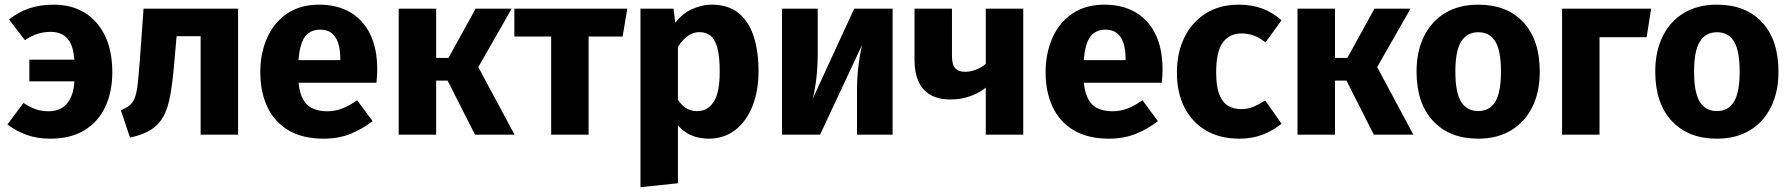

<svg xmlns="http://www.w3.org/2000/svg" viewBox="-20 -568 7555 810"><path d="M206.6 -548.3Q282.5 -548.3 337.9 -514Q393.3 -479.6 423.5 -416.1Q453.8 -352.6 453.8 -263.4Q453.8 -179.6 423.7 -116.4Q393.7 -53.1 335.5 -18.1Q277.4 17 192 17Q137 17 93 1.2Q48.9 -14.6 11.3 -42.9L79 -133.6Q107.6 -115.1 131.7 -106.8Q155.8 -98.5 186 -98.5Q216.7 -98.5 241.1 -112.7Q265.5 -126.9 280.2 -160.1Q294.9 -193.4 294.9 -250.7L294.3 -291.6Q293.8 -367.9 268.2 -400.8Q242.7 -433.6 194.5 -433.6Q165.1 -433.6 138.9 -425.4Q112.6 -417.1 85.1 -398.6L18.2 -485.7Q55.7 -516.2 102 -532.3Q148.3 -548.3 206.6 -548.3ZM103.8 -316.2H308.6L309.3 -225H103.8Z M707.4 -415.3 585.6 -531.4H984.4V0H826.4V-415.3ZM585.6 -531.4 725 -415.3 715 -301.5Q708.4 -222.8 698.8 -168.4Q689.2 -114.1 670.5 -78.7Q651.9 -43.4 618.3 -21.6Q584.6 0.2 528.5 12.6L490 -102.1Q512.7 -112.3 526.6 -123.4Q540.5 -134.5 548.5 -154.7Q556.5 -174.9 560.7 -211.6Q564.8 -248.4 569.6 -309.7Z M1326.4 -548.3Q1402.3 -548.3 1457.4 -516.2Q1512.4 -484.1 1541.9 -423.3Q1571.4 -362.5 1571.4 -275.9Q1571.4 -262.9 1570.6 -247Q1569.8 -231 1568.1 -218.9H1223.6L1222.4 -314.3H1415.6Q1415.6 -316.3 1415.6 -318.1Q1415.6 -319.9 1415.6 -320.9Q1415.6 -357.4 1407.1 -384.8Q1398.6 -412.2 1380.1 -427.6Q1361.6 -443 1329.6 -443Q1299.7 -443 1278.9 -426.2Q1258 -409.4 1247.7 -370.2Q1237.4 -331 1237.4 -263.8Q1237.4 -198.2 1252.4 -162.1Q1267.5 -126 1295.2 -112.3Q1322.8 -98.5 1359.8 -98.5Q1392.6 -98.5 1422.7 -109.8Q1452.8 -121.1 1486.8 -145.1L1551.8 -57.1Q1512.1 -25.5 1460.9 -4.3Q1409.7 17 1345.3 17Q1256.8 17 1197.1 -18.3Q1137.5 -53.6 1107.8 -117.1Q1078.1 -180.6 1078.1 -263Q1078.1 -342.5 1106.5 -407.2Q1134.8 -472 1190.4 -510.2Q1245.9 -548.3 1326.4 -548.3Z M1986.5 -531.4H2138.6L1997.9 -284.9L2150.7 0H1983.8L1868.3 -228.1H1820V0H1662V-531.4H1820V-323.7H1872.2Z M2149.9 -531.4H2626.4L2606.7 -414H2463.2V0H2305.2V-414H2149.9Z M2981.9 -548.3Q3050.7 -548.3 3094.3 -514Q3137.9 -479.7 3159 -416.5Q3180 -353.2 3180 -267.1Q3180 -185.2 3154.7 -120.9Q3129.3 -56.5 3082 -19.8Q3034.8 17 2969.3 17Q2925.4 17 2890.1 -0.1Q2854.8 -17.2 2829.4 -52.3L2829.1 -164.4Q2847.3 -131.2 2869.5 -115.1Q2891.7 -99.1 2920.5 -99.1Q2964.8 -99.1 2990.5 -137.5Q3016.3 -175.9 3016.3 -265.2Q3016.3 -331.8 3005.9 -367.8Q2995.5 -403.9 2976.7 -418.2Q2957.8 -432.4 2931.5 -432.4Q2900.5 -432.4 2874.4 -410.8Q2848.3 -389.2 2830.1 -351.7L2817.2 -455.6Q2850.5 -506.1 2894.8 -527.2Q2939.1 -548.3 2981.9 -548.3ZM2682 -531.4H2821.4L2831 -455.8L2840 -386.3V205.1L2682 221.7Z M3583.6 -531.4H3745.7V0H3595.5V-189.4Q3595.5 -230.2 3598.9 -266Q3602.4 -301.7 3607.4 -330.7Q3612.4 -359.7 3617.1 -378.8L3439.7 0H3279V-531.4H3429.8V-339.4Q3429.8 -301.5 3426.8 -265.8Q3423.9 -230 3418.9 -200.7Q3413.9 -171.3 3408.6 -151.2Z M4149 -309.8 4149.4 -207.6Q4121.4 -180.9 4079.6 -164.6Q4037.8 -148.3 3989.7 -148.3Q3937.8 -148.3 3904.2 -168.4Q3870.5 -188.4 3854.3 -225.6Q3838.1 -262.8 3838.1 -313V-531.4H3996.1V-333.4Q3996.1 -294.8 4010.1 -280Q4024 -265.1 4050.2 -265.1Q4069 -265.1 4087.8 -270.8Q4106.7 -276.5 4122.9 -286.7Q4139.1 -296.9 4149 -309.8ZM4138.8 0V-531.4H4296.8V0Z M4639.4 -548.3Q4715.3 -548.3 4770.4 -516.2Q4825.4 -484.1 4854.9 -423.3Q4884.4 -362.5 4884.4 -275.9Q4884.4 -262.9 4883.6 -247Q4882.8 -231 4881.1 -218.9H4536.6L4535.4 -314.3H4728.6Q4728.6 -316.3 4728.6 -318.1Q4728.6 -319.9 4728.6 -320.9Q4728.6 -357.4 4720.1 -384.8Q4711.6 -412.2 4693.1 -427.6Q4674.6 -443 4642.6 -443Q4612.7 -443 4591.9 -426.2Q4571 -409.4 4560.7 -370.2Q4550.4 -331 4550.4 -263.8Q4550.4 -198.2 4565.4 -162.1Q4580.5 -126 4608.2 -112.3Q4635.8 -98.5 4672.8 -98.5Q4705.6 -98.5 4735.7 -109.8Q4765.8 -121.1 4799.8 -145.1L4864.8 -57.1Q4825.1 -25.5 4773.9 -4.3Q4722.7 17 4658.3 17Q4569.8 17 4510.1 -18.3Q4450.5 -53.6 4420.8 -117.1Q4391.1 -180.6 4391.1 -263Q4391.1 -342.5 4419.5 -407.2Q4447.8 -472 4503.4 -510.2Q4558.9 -548.3 4639.4 -548.3Z M5205 -548.3Q5261.3 -548.3 5305.1 -531.9Q5348.9 -515.5 5386.5 -482.6L5318.9 -389.1Q5293.7 -409.1 5269.4 -418Q5245.1 -426.9 5217.7 -426.9Q5167.5 -426.9 5139.1 -389.2Q5110.7 -351.5 5110.7 -262.2Q5110.7 -203.2 5124.1 -169.2Q5137.5 -135.3 5161.3 -121.5Q5185 -107.7 5216.5 -107.7Q5244.5 -107.7 5266.7 -117Q5289 -126.2 5317.8 -144L5386.5 -46Q5350.3 -16.8 5306.5 0.1Q5262.8 17 5208.1 17Q5126.5 17 5067.5 -17.7Q5008.6 -52.4 4976.8 -115.1Q4945.1 -177.7 4945.1 -261.5Q4945.1 -346.1 4977 -410.7Q5008.8 -475.2 5067.3 -511.8Q5125.9 -548.3 5205 -548.3Z M5778.5 -531.4H5930.6L5789.9 -284.9L5942.7 0H5775.8L5660.3 -228.1H5612V0H5454V-531.4H5612V-323.7H5664.2Z M6216.4 -548.3Q6337.5 -548.3 6406.7 -474Q6475.9 -399.6 6475.9 -265.2Q6475.9 -180.5 6444.7 -117.1Q6413.4 -53.6 6355.3 -18.3Q6297.2 17 6216 17Q6095.3 17 6025.7 -57.7Q5956.1 -132.4 5956.1 -266.1Q5956.1 -351.2 5987.5 -414.8Q6018.9 -478.3 6077 -513.3Q6135.2 -548.3 6216.4 -548.3ZM6216.4 -432Q6168.4 -432 6144.1 -392.3Q6119.8 -352.7 6119.8 -266.1Q6119.8 -178.1 6144 -138.7Q6168.1 -99.4 6216 -99.4Q6264.6 -99.4 6288.4 -139.2Q6312.2 -179.1 6312.2 -265.2Q6312.2 -353.9 6288.4 -393Q6264.6 -432 6216.4 -432Z M6728 -411.2V0H6570V-531.4H6945.7L6926.8 -411.2Z M7223.4 -548.3Q7344.5 -548.3 7413.7 -474Q7482.9 -399.6 7482.9 -265.2Q7482.9 -180.5 7451.7 -117.1Q7420.4 -53.6 7362.3 -18.3Q7304.2 17 7223 17Q7102.3 17 7032.7 -57.7Q6963.1 -132.4 6963.1 -266.1Q6963.1 -351.2 6994.5 -414.8Q7025.9 -478.3 7084 -513.3Q7142.2 -548.3 7223.4 -548.3ZM7223.4 -432Q7175.4 -432 7151.1 -392.3Q7126.8 -352.7 7126.8 -266.1Q7126.8 -178.1 7151 -138.7Q7175.1 -99.4 7223 -99.4Q7271.6 -99.4 7295.4 -139.2Q7319.2 -179.1 7319.2 -265.2Q7319.2 -353.9 7295.4 -393Q7271.6 -432 7223.4 -432Z"/></svg>

Font: Fira Sans Variable
Style: Regular
Weight: 400
Designer: Carrois Corporate & Edenspiekermann AG
Foundry: Carrois Corporate GbR & Edenspiekermann AG
Version: Version 4.202